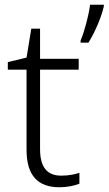

<svg xmlns="http://www.w3.org/2000/svg" viewBox="-20 -780 458 810"><path d="M418 -753V-760H360C355 -717 335 -643 320 -609V-600H353C382 -646 408 -709 418 -753ZM238 -39C177 -39 149 -77 149 -151V-486H312V-532H149V-659H112L92 -537L13 -518V-486H92V-148C92 -37 142 10 231 10C264 10 295 3 315 -5V-51C296 -44 268 -39 238 -39Z"/></svg>

Font: Noto Sans Meetei Mayek Light
Style: Regular
Weight: 300
Designer: Monotype Design Team and Neelakash Kshetrimayum
Foundry: Monotype Imaging Inc.
Version: Version 2.002